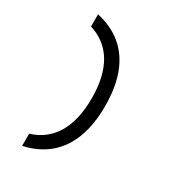

<svg xmlns="http://www.w3.org/2000/svg" viewBox="-247 -1062 1244 1365"><g transform="rotate(30 375.0 -380.0)"><path d="M410 -380Q410 -202 344.5 -91Q279 20 150 60V160Q272 133 354.5 63Q437 -7 478.5 -118Q520 -229 520 -380Q520 -531 478.5 -642Q437 -753 354.5 -823Q272 -893 150 -920V-820Q279 -780 344.5 -669Q410 -558 410 -380Z"/></g></svg>

Font: Martian Mono sWd Rg
Style: Regular
Weight: 400
Width: 6
Monospace: yes
Designer: Roman Shamin
Foundry: Evil Martians
Version: Version 1.000